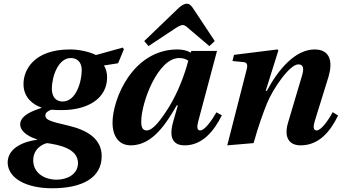

<svg xmlns="http://www.w3.org/2000/svg" viewBox="-20 -767 1832 1029"><path d="M21 105C23 186 116 242 260 242C421 242 525 186 525 70C525 -23 448 -70 345 -94C251 -116 224 -124 223 -147C223 -164 238 -173 255 -179C280 -177 295 -177 315 -177C456 -178 554 -243 554 -352C554 -379 547 -401 537 -416L613 -428L644 -503L638 -512L494 -472C461 -489 406 -502 355 -502C160 -502 104 -390 106 -313C107 -243 160 -204 202 -191V-189C191 -185 172 -178 162 -174C121 -157 88 -134 88 -100C88 -68 122 -38 179 -20V-18C110 -9 21 24 21 105ZM158 93C158 29 210 4 233 0C292 9 396 27 398 105C399 169 337 196 284 196C220 196 159 162 158 93ZM258 -291C258 -361 294 -456 359 -456C385 -456 416 -443 418 -395C418 -349 406 -304 387 -271C369 -240 344 -223 316 -223C276 -223 258 -252 258 -291Z M753 -547 776 -520 921 -616C935 -625 950 -633 959 -633C969 -633 979 -625 989 -616L1102 -520L1131 -547L1017 -719C1007 -734 998 -747 981 -747C966 -747 949 -736 933 -720ZM583 -108C583 -47 610 12 681 12C800 12 874 -111 927 -202H933L908 -114C884 -29 907 12 970 12C1065 12 1127 -65 1169 -149L1140 -165C1115 -121 1077 -68 1053 -68C1035 -68 1035 -88 1042 -115L1143 -494H1006L1002 -485C984 -496 958 -502 931 -502C693 -502 583 -239 583 -108ZM737 -115C737 -220 827 -456 940 -456C959 -456 976 -451 989 -442C971 -371 935 -274 886 -194C837 -116 798 -68 766 -68C743 -68 737 -87 737 -115Z M1198 12 1339 0C1368 -102 1388 -155 1411 -213C1441 -288 1531 -422 1579 -422C1610 -422 1608 -393 1599 -363L1523 -107C1501 -30 1530 12 1591 12C1691 12 1751 -64 1792 -148L1763 -166C1739 -121 1701 -68 1677 -68C1659 -68 1658 -89 1666 -115L1741 -357C1764 -436 1750 -502 1666 -502C1563 -502 1472 -396 1410 -280H1404L1472 -497L1467 -502L1234 -473L1226 -440L1286 -434C1305 -432 1309 -418 1301 -391Z"/></svg>

Font: Heuristica
Style: Bold Italic
Weight: 700
Italic angle: -13°
Version: Version 1.0.1